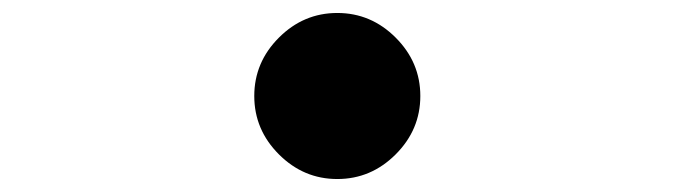

<svg xmlns="http://www.w3.org/2000/svg" viewBox="-20 -528 1040 296"><path d="M410 -290Q372 -328 372 -380Q372 -432 410 -470Q448 -508 500 -508Q552 -508 590 -470Q628 -432 628 -380Q628 -328 590 -290Q552 -252 500 -252Q448 -252 410 -290Z"/></svg>

Font: Noto Sans Korean Bold
Style: Bold
Weight: 700
Designer: Ryoko NISHIZUKA  (kana & ideographs); Paul D. Hunt (Latin, Greek & Cyrillic); Wenlong ZHANG  (bopomofo); Sandoll Communi
Foundry: Adobe Systems Incorporated
Version: Version 1.000;PS 1;hotconv 1.0.78;makeotf.lib2.5.61930